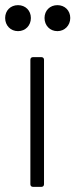

<svg xmlns="http://www.w3.org/2000/svg" viewBox="-50 -726 293 746"><path d="M20 -605C49 -605 70 -627 70 -656C70 -685 49 -706 20 -706C-9 -706 -30 -685 -30 -656C-30 -627 -9 -605 20 -605ZM173 -605C201 -605 223 -627 223 -656C223 -685 202 -706 173 -706C144 -706 123 -685 123 -656C123 -627 144 -605 173 -605ZM78 0H111C117 0 121 -4 121 -10V-494C121 -500 117 -504 111 -504H78C72 -504 68 -500 68 -494V-10C68 -4 72 0 78 0Z"/></svg>

Font: Barlow Semi Condensed Light
Style: Regular
Weight: 300
Width: 4
Designer: Jeremy Tribby
Foundry: Tribby Type
Version: Version 1.422;hotconv 1.0.109;makeotfexe 2.5.65596